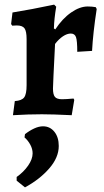

<svg xmlns="http://www.w3.org/2000/svg" viewBox="-20 -494 451 830"><path d="M95 -126V-325Q95 -359 86 -371.5Q77 -384 52 -384L33 -383L28 -390L34 -440Q115 -453 214 -474L223 -465Q214 -412 213 -371L219 -367Q250 -414 287.5 -440Q325 -466 359 -466Q378 -466 394 -463L398 -455Q382 -351 378 -274L314 -270Q314 -318 308.5 -333.5Q303 -349 286 -349Q270 -349 252 -337Q234 -325 218 -304Q209 -128 209 -111Q209 -85 217.5 -75Q226 -65 248 -65Q265 -65 298 -68L301 -62L290 4Q206 0 161 0Q103 0 36 4L44 -57Q74 -59 84.5 -73Q95 -87 95 -126ZM52 287V271Q82 250 101.5 222Q121 194 121 169Q121 150 111 131.5Q101 113 86 100L88 86Q107 71 127.5 61.5Q148 52 166 52Q196 52 215 75.5Q234 99 234 137Q234 187 192.5 234.5Q151 282 88 316Z"/></svg>

Font: Alegreya
Style: Bold
Weight: 700
Designer: Juan Pablo del Peral
Foundry: Huerta Tipografica
Version: Version 2.008; ttfautohint (v1.8)